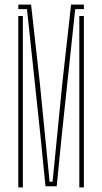

<svg xmlns="http://www.w3.org/2000/svg" viewBox="-20 -820 447 840"><path d="M179 -5 157 -226 98 -780H60V-800H116L154 -459L197 -25H210L253 -459L291 -800H347V-780H309L250 -226L228 -5ZM60 0V-750H80V-228V0ZM327 0V-223V-750H347V0Z"/></svg>

Font: Big Shoulders Stencil Display SC Thin
Style: Regular
Weight: 100
Designer: Patric King
Foundry: XO Type Co
Version: Version 2.001